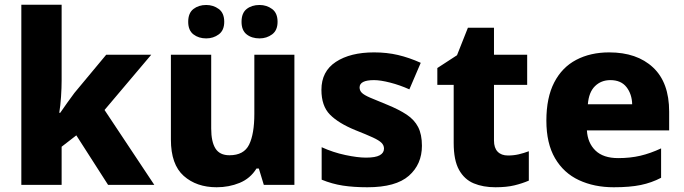

<svg xmlns="http://www.w3.org/2000/svg" viewBox="-20 -780 2887 810"><path d="M240 -440Q240 -410 237.5 -372Q235 -334 230 -304H234Q245 -320 263 -345.5Q281 -371 294 -388L428 -549H618L421 -316L631 0H436L302 -209L240 -161V0H70V-760H240Z M1222 -549V0H1093L1072 -69H1062Q1036 -27 991 -8.5Q946 10 894 10Q809 10 755 -38Q701 -86 701 -191V-549H871V-238Q871 -182 889 -153.5Q907 -125 948 -125Q1009 -125 1031 -170Q1053 -215 1053 -300V-549ZM774 -688Q774 -725 796 -742Q818 -759 850 -759Q880 -759 903 -742Q926 -725 926 -688Q926 -652 903 -635Q880 -618 850 -618Q818 -618 796 -635Q774 -652 774 -688ZM999 -688Q999 -725 1020.5 -742Q1042 -759 1075 -759Q1105 -759 1128 -742Q1151 -725 1151 -688Q1151 -652 1128 -635Q1105 -618 1075 -618Q1042 -618 1020.5 -635Q999 -652 999 -688Z M1760 -165Q1760 -87 1705 -38.5Q1650 10 1530 10Q1472 10 1426.5 3Q1381 -4 1337 -22V-159Q1385 -137 1437 -126Q1489 -115 1524 -115Q1564 -115 1582 -125Q1600 -135 1600 -153Q1600 -167 1589.5 -177.5Q1579 -188 1553 -200Q1527 -212 1479 -231Q1408 -260 1372 -296.5Q1336 -333 1336 -401Q1336 -479 1397 -519Q1458 -559 1558 -559Q1612 -559 1659 -548Q1706 -537 1755 -515L1707 -403Q1667 -421 1626 -431.5Q1585 -442 1558 -442Q1497 -442 1497 -411Q1497 -398 1506.5 -388.5Q1516 -379 1541.5 -368Q1567 -357 1614 -338Q1663 -318 1695.5 -296.5Q1728 -275 1744 -244Q1760 -213 1760 -165Z M2123 -124Q2147 -124 2168.5 -129Q2190 -134 2211 -142V-18Q2183 -6 2150 2Q2117 10 2070 10Q2018 10 1978.5 -6.5Q1939 -23 1916.5 -63.5Q1894 -104 1894 -177V-422H1825V-493L1908 -547L1954 -663H2064V-549H2204V-422H2064V-187Q2064 -156 2079.5 -140Q2095 -124 2123 -124Z M2550 -559Q2667 -559 2735 -495.5Q2803 -432 2803 -309V-230H2456Q2459 -177 2492 -145Q2525 -113 2588 -113Q2639 -113 2681.5 -123Q2724 -133 2769 -154V-30Q2729 -9 2683 0.5Q2637 10 2569 10Q2487 10 2422.5 -20Q2358 -50 2321.5 -112.5Q2285 -175 2285 -271Q2285 -368 2318 -432Q2351 -496 2411 -527.5Q2471 -559 2550 -559ZM2555 -442Q2516 -442 2490 -416.5Q2464 -391 2460 -340H2647Q2646 -383 2623 -412.5Q2600 -442 2555 -442Z"/></svg>

Font: Noto Sans Thai Looped ExtraBold
Style: Regular
Weight: 800
Designer: Sasikarn Vongin, Ben Mitchell
Foundry: The Fontpad Ltd
Version: Version 1.001; ttfautohint (v1.8.4.7-5d5b)